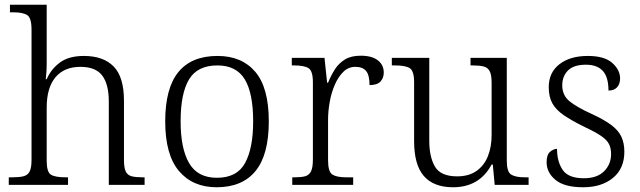

<svg xmlns="http://www.w3.org/2000/svg" viewBox="-20 -780 2702 810"><path d="M17 0V-32H33Q62 -32 79.5 -36.5Q97 -41 105 -56.5Q113 -72 113 -105V-655Q113 -705 94.5 -716.5Q76 -728 37 -728H22V-760H177V-514Q177 -493 175.5 -471.5Q174 -450 173 -446H177Q195 -488 232.5 -516Q270 -544 334 -544Q416 -544 459.5 -499.5Q503 -455 503 -355V-105Q503 -72 510.5 -56.5Q518 -41 535 -36.5Q552 -32 580 -32H590V0H439V-352Q439 -424 411.5 -461Q384 -498 319 -498Q251 -498 214 -454Q177 -410 177 -326V-102Q177 -54 195 -43Q213 -32 256 -32H267V0Z M894 10Q793 10 735 -58.5Q677 -127 677 -268Q677 -408 732.5 -476Q788 -544 898 -544Q1000 -544 1057 -477Q1114 -410 1114 -268Q1114 -127 1058 -58.5Q1002 10 894 10ZM895 -30Q980 -30 1014 -92.5Q1048 -155 1048 -268Q1048 -387 1012.5 -445.5Q977 -504 897 -504Q813 -504 777.5 -445Q742 -386 742 -268Q742 -153 778 -91.5Q814 -30 895 -30Z M1213 0V-32H1225Q1251 -32 1267.5 -36.5Q1284 -41 1292 -57Q1300 -73 1300 -107V-433Q1300 -481 1281.5 -492.5Q1263 -504 1220 -504H1211V-536H1349L1360 -431H1364Q1376 -461 1392.5 -487Q1409 -513 1435 -529Q1461 -545 1502 -545Q1549 -545 1574 -525.5Q1599 -506 1599 -474Q1599 -451 1585 -436Q1571 -421 1539 -421Q1539 -463 1524.5 -480.5Q1510 -498 1479 -498Q1450 -498 1428.5 -477Q1407 -456 1392.5 -422.5Q1378 -389 1371 -350Q1364 -311 1364 -274V-104Q1364 -55 1382.5 -43.5Q1401 -32 1439 -32H1470V0Z M1891 10Q1810 10 1768.5 -37Q1727 -84 1727 -185V-433Q1727 -481 1708.5 -492.5Q1690 -504 1647 -504H1633V-536H1791V-186Q1791 -118 1815 -77Q1839 -36 1909 -36Q1958 -36 1990.5 -59Q2023 -82 2038.5 -121.5Q2054 -161 2054 -210V-431Q2054 -464 2046 -479.5Q2038 -495 2020.5 -499.5Q2003 -504 1975 -504H1965V-536H2118V-102Q2118 -55 2136.5 -43.5Q2155 -32 2193 -32H2210V0H2067L2059 -86H2054Q2003 10 1891 10Z M2440 10Q2361 10 2323.5 -21Q2286 -52 2286 -96Q2286 -127 2300.5 -139.5Q2315 -152 2330 -152Q2330 -98 2354 -63Q2378 -28 2443 -28Q2499 -28 2528.5 -57.5Q2558 -87 2558 -130Q2558 -155 2549 -172.5Q2540 -190 2516 -206.5Q2492 -223 2447 -244Q2392 -271 2358.5 -294Q2325 -317 2310 -344.5Q2295 -372 2295 -412Q2295 -474 2340 -509Q2385 -544 2460 -544Q2530 -544 2563 -514.5Q2596 -485 2596 -449Q2596 -426 2583.5 -412Q2571 -398 2547 -398Q2547 -455 2523 -481Q2499 -507 2452 -507Q2400 -507 2376 -482.5Q2352 -458 2352 -420Q2352 -378 2382.5 -353Q2413 -328 2477 -299Q2529 -275 2559 -252.5Q2589 -230 2601.5 -203Q2614 -176 2614 -140Q2614 -69 2566 -29.5Q2518 10 2440 10Z"/></svg>

Font: Noto Serif Myanmar Light
Style: Regular
Weight: 300
Designer: Ben Mitchell and the Monotype Design Team
Foundry: Monotype Imaging Inc.
Version: Version 2.106; ttfautohint (v1.8.4.7-5d5b)